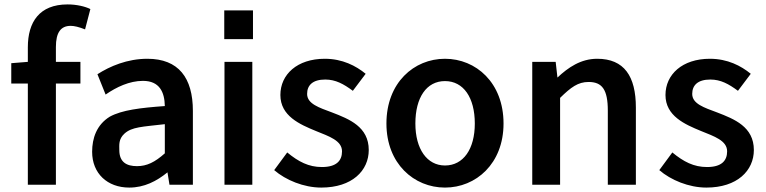

<svg xmlns="http://www.w3.org/2000/svg" viewBox="-20 -836 3466 869"><path d="M365 -703 389 -795C365 -807 326 -816 286 -816C158 -816 106 -736 106 -622V-556L31 -550V-458H106V0H233V-458H344V-556H233V-623C233 -689 255 -719 300 -719C316 -719 337 -714 365 -703Z M565 13C633 13 689 -16 738 -56L747 0H853V-334C853 -484 788 -570 647 -570C556 -570 477 -536 421 -500L458 -408C507 -442 566 -470 627 -470C702 -470 725 -419 726 -356C615 -348 532 -338 477 -308C417 -271 397 -210 397 -149C397 -51 466 13 565 13ZM520 -157C520 -180 516 -206 543 -231C577 -262 624 -262 726 -274V-142C681 -102 645 -84 600 -84C553 -84 520 -102 520 -157Z M995 -659H1125V-789H995ZM996 -556V0H1122V-556Z M1434 13C1574 13 1649 -64 1649 -157C1649 -262 1561 -297 1483 -327C1424 -349 1370 -366 1370 -411C1370 -450 1395 -476 1452 -476C1499 -476 1535 -456 1577 -425L1635 -502C1591 -538 1530 -570 1450 -570C1325 -570 1249 -499 1249 -406C1249 -311 1337 -273 1410 -243C1469 -219 1528 -200 1528 -151C1528 -108 1502 -80 1437 -80C1377 -80 1331 -104 1280 -146L1221 -66C1273 -21 1355 13 1434 13Z M1994 13C2134 13 2259 -95 2259 -277C2259 -462 2134 -570 1994 -570C1854 -570 1729 -462 1729 -277C1729 -95 1854 13 1994 13ZM1860 -277C1860 -394 1910 -469 1994 -469C2078 -469 2129 -394 2129 -277C2129 -161 2077 -87 1994 -87C1913 -87 1860 -161 1860 -277Z M2503 -485 2495 -556H2389V0H2515V-393C2564 -441 2596 -465 2644 -465C2705 -465 2731 -431 2731 -335V0H2858V-349C2858 -491 2805 -570 2683 -570C2609 -570 2552 -531 2503 -485Z M3177 13C3317 13 3392 -64 3392 -157C3392 -262 3304 -297 3226 -327C3167 -349 3113 -366 3113 -411C3113 -450 3138 -476 3195 -476C3242 -476 3278 -456 3320 -425L3378 -502C3334 -538 3273 -570 3193 -570C3068 -570 2992 -499 2992 -406C2992 -311 3080 -273 3153 -243C3212 -219 3271 -200 3271 -151C3271 -108 3245 -80 3180 -80C3120 -80 3074 -104 3023 -146L2964 -66C3016 -21 3098 13 3177 13Z"/></svg>

Font: Bithumb Trading Sans Semibold
Style: Regular
Weight: 600
Designer: Ham Hyungwon
Foundry: Bithumb
Version: Version 0.500;FEAKit 1.0